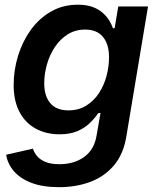

<svg xmlns="http://www.w3.org/2000/svg" viewBox="-20 -568 659 803"><path d="M227.1 214.8Q158.7 214.8 111.6 196.8Q64.5 178.7 38.1 147.9Q11.7 117.2 5.9 79.1L117.7 53.7Q122.6 69.3 134.5 84.2Q146.5 99.1 169.2 108.9Q191.9 118.7 228.5 118.7Q290 118.7 332 88.4Q374 58.1 383.8 -0.5L400.4 -95.7L390.6 -94.7Q376 -72.8 354.7 -52.5Q333.5 -32.2 303 -19.3Q272.5 -6.3 229.5 -6.3Q172.9 -6.3 129.4 -30Q85.9 -53.7 61.5 -99.9Q37.1 -146 37.1 -212.9Q37.1 -274.4 55.4 -334.2Q73.7 -394 108.4 -442.4Q143.1 -490.7 192.9 -519.5Q242.7 -548.3 305.7 -548.3Q341.3 -548.3 366.7 -539.1Q392.1 -529.8 409.2 -514.6Q426.3 -499.5 436.8 -482.4Q447.3 -465.3 452.6 -449.2L459.5 -450.7L474.6 -541H599.1L508.3 3.4Q496.1 77.1 456.5 123.8Q417 170.4 357.7 192.6Q298.3 214.8 227.1 214.8ZM266.1 -106.4Q308.6 -106.4 340.6 -126.2Q372.6 -146 393.8 -178.5Q415 -210.9 425.5 -250.2Q436 -289.6 436 -328.6Q436 -382.3 410.9 -413.3Q385.7 -444.3 335.9 -444.3Q294.9 -444.3 263.2 -424.3Q231.4 -404.3 209.5 -371.3Q187.5 -338.4 176.3 -298.6Q165 -258.8 165 -219.2Q165 -166.5 190.4 -136.5Q215.8 -106.4 266.1 -106.4Z"/></svg>

Font: Inter 17pt SemiBold
Style: Italic
Weight: 600
Italic angle: -9.3988°
Version: Version 4.001;git-66647c0bb